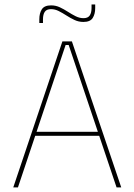

<svg xmlns="http://www.w3.org/2000/svg" viewBox="-20 -820 588 840"><path d="M38 0 253 -639H294.5L510.5 0H490L280.5 -623H267L58.5 0ZM127 -226V-243.5H421V-226ZM345 -724Q324.5 -724 306.2 -732.5Q288 -741 271 -752Q254 -763 237.2 -771.5Q220.5 -780 203 -780Q184 -780 176 -768.5Q168 -757 168 -735V-719.5H152V-735.5Q152 -762 163 -779.2Q174 -796.5 203.5 -796.5Q224 -796.5 242 -788Q260 -779.5 277 -768.5Q294 -757.5 311 -749Q328 -740.5 345.5 -740.5Q364.5 -740.5 372.5 -752.2Q380.5 -764 380.5 -785.5V-800.5H396.5V-784.5Q396.5 -758.5 385.5 -741.2Q374.5 -724 345 -724Z"/></svg>

Font: Anek Telugu Medium Thin
Style: Regular
Weight: 250
Version: Version 1.003